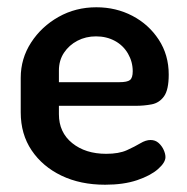

<svg xmlns="http://www.w3.org/2000/svg" viewBox="-20 -500 515 528"><path d="M269 8Q201 8 149 -17Q97 -42 67 -86.5Q37 -131 37 -191V-286Q37 -339 65.5 -383Q94 -427 141 -453.5Q188 -480 245 -480Q299 -480 344 -456.5Q389 -433 416.5 -391Q444 -349 444 -295Q444 -253 431 -235Q418 -217 397 -213Q376 -209 353 -209H142V-186Q142 -136 178.5 -106.5Q215 -77 272 -77Q307 -77 329 -87Q351 -97 366 -106Q381 -115 394 -115Q407 -115 416 -107Q425 -99 430 -88Q435 -77 435 -68Q435 -53 414.5 -35Q394 -17 357 -4.5Q320 8 269 8ZM142 -274H308Q330 -274 337.5 -280Q345 -286 345 -304Q345 -330 332 -352.5Q319 -375 296 -387.5Q273 -400 244 -400Q216 -400 193 -388Q170 -376 156 -355Q142 -334 142 -306Z"/></svg>

Font: Dosis SemiBold
Style: Regular
Weight: 600
Designer: EdgarTolentino, PabloImpallari, IginoMarini
Foundry: EdgarTolentino, PabloImpallari, IginoMarini
Version: Version 3.001; ttfautohint (v1.8.2)